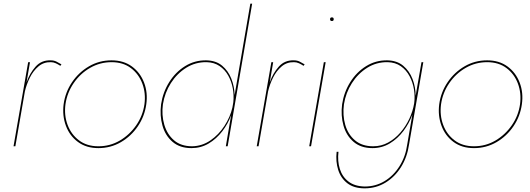

<svg xmlns="http://www.w3.org/2000/svg" viewBox="-20 -800 2899 1050"><path d="M310 -440 316 -448Q303 -456 289 -463Q275 -470 258 -470Q207 -472 174.5 -435.5Q142 -399 125 -349L144 -460H134L54 0H64L116 -300Q125 -339 143.5 -376Q162 -413 190.5 -437Q219 -461 258 -460Q272 -460 285 -454Q298 -448 310 -440Z M328 -230Q320 -167 340.5 -112Q361 -57 406.5 -23.5Q452 10 518 10Q585 10 641 -22.5Q697 -55 734 -109.5Q771 -164 780 -230Q789 -293 768 -348Q747 -403 701.5 -436.5Q656 -470 590 -470Q523 -470 467 -437.5Q411 -405 374 -350.5Q337 -296 328 -230ZM338 -230Q347 -293 383 -345.5Q419 -398 473 -429Q527 -460 590 -460Q653 -460 696 -427.5Q739 -395 758.5 -342.5Q778 -290 770 -230Q761 -167 725 -115Q689 -63 635.5 -31.5Q582 0 518 0Q455 0 412 -32.5Q369 -65 349.5 -117.5Q330 -170 338 -230Z M861 -230Q853 -168 868.5 -113Q884 -58 924 -24Q964 10 1027 10Q1079 10 1121.5 -15.5Q1164 -41 1195.5 -82Q1227 -123 1244 -170L1215 0H1225L1359 -780H1349L1263 -280Q1262 -327 1245 -370Q1228 -413 1194.5 -441Q1161 -469 1108 -470Q1045 -471 992.5 -438.5Q940 -406 905.5 -351Q871 -296 861 -230ZM871 -230Q881 -293 914.5 -345.5Q948 -398 998.5 -429.5Q1049 -461 1110 -460Q1151 -459 1180.5 -439Q1210 -419 1228 -387Q1246 -355 1253 -317Q1260 -279 1256 -241L1251 -212Q1239 -160 1207.5 -111.5Q1176 -63 1130.5 -32Q1085 -1 1031 0Q970 0 932 -32.5Q894 -65 878.5 -118Q863 -171 871 -230Z M1640 -440 1646 -448Q1633 -456 1619 -463Q1605 -470 1588 -470Q1537 -472 1504.5 -435.5Q1472 -399 1455 -349L1474 -460H1464L1384 0H1394L1446 -300Q1455 -339 1473.5 -376Q1492 -413 1520.5 -437Q1549 -461 1588 -460Q1602 -460 1615 -454Q1628 -448 1640 -440Z M1785 -695Q1785 -685 1795 -685Q1805 -685 1805 -695Q1805 -705 1795 -705Q1785 -705 1785 -695ZM1751 -460 1671 0H1681L1761 -460Z M1851 -230Q1843 -168 1858.5 -113Q1874 -58 1914 -24Q1954 10 2017 10Q2069 10 2112 -16Q2155 -42 2186.5 -84Q2218 -126 2235 -173L2207 -10Q2198 56 2165 108.5Q2132 161 2083 190.5Q2034 220 1975 220Q1920 219 1886 193Q1852 167 1838.5 124Q1825 81 1831 30H1821Q1815 83 1829.5 129Q1844 175 1880 202.5Q1916 230 1974 230Q2037 230 2088.5 198.5Q2140 167 2173.5 113Q2207 59 2217 -10L2295 -460H2285L2253 -276Q2253 -324 2236 -368Q2219 -412 2185 -440.5Q2151 -469 2098 -470Q2035 -471 1982.5 -438.5Q1930 -406 1895.5 -351Q1861 -296 1851 -230ZM1861 -230Q1871 -293 1904.5 -345.5Q1938 -398 1988.5 -429.5Q2039 -461 2100 -460Q2142 -459 2172 -438Q2202 -417 2220 -383Q2238 -349 2244 -310Q2250 -271 2245 -235Q2238 -192 2218.5 -150.5Q2199 -109 2169.5 -75Q2140 -41 2102.5 -20.5Q2065 0 2021 0Q1960 0 1921.5 -32.5Q1883 -65 1868 -117.5Q1853 -170 1861 -230Z M2382 -230Q2374 -167 2394.5 -112Q2415 -57 2460.5 -23.5Q2506 10 2572 10Q2639 10 2695 -22.5Q2751 -55 2788 -109.5Q2825 -164 2834 -230Q2843 -293 2822 -348Q2801 -403 2755.5 -436.5Q2710 -470 2644 -470Q2577 -470 2521 -437.5Q2465 -405 2428 -350.5Q2391 -296 2382 -230ZM2392 -230Q2401 -293 2437 -345.5Q2473 -398 2527 -429Q2581 -460 2644 -460Q2707 -460 2750 -427.5Q2793 -395 2812.5 -342.5Q2832 -290 2824 -230Q2815 -167 2779 -115Q2743 -63 2689.5 -31.5Q2636 0 2572 0Q2509 0 2466 -32.5Q2423 -65 2403.5 -117.5Q2384 -170 2392 -230Z"/></svg>

Font: Jost* 200 Hairline Italic
Style: Italic
Weight: 100
Italic angle: -10°
Version: Version 3.200; ttfautohint (v0.97) -l 8 -r 50 -G 200 -x 14 -